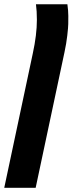

<svg xmlns="http://www.w3.org/2000/svg" viewBox="-64 -650 378 910"><path d="M255.4 -629.9Q259.8 -598.1 259.8 -574.7Q259.8 -551.3 259.5 -535.9Q259.3 -520.5 254.9 -481.9Q250.5 -443.4 241.7 -402.8L105 240.2H-43.9Q81.1 -348.6 91.3 -396Q110.8 -485.4 110.8 -556.2Q110.8 -598.1 106.4 -629.9Z"/></svg>

Font: Open Sans Hebrew
Style: Bold Italic
Weight: 700
Italic angle: -12°
Foundry: Ascender Corporation, Yanek Iontef
Version: Version 2.001;PS 002.001;hotconv 1.0.70;makeotf.lib2.5.58329